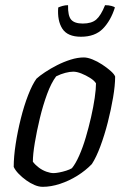

<svg xmlns="http://www.w3.org/2000/svg" viewBox="-20 -722 497 742"><path d="M145 0Q130 0 113.5 -7Q97 -14 81 -25.5Q65 -37 52 -50.5Q39 -64 33 -77Q33 -116 40.5 -165Q48 -214 60.5 -264Q73 -314 89 -355Q105 -396 121 -418Q133 -429 154 -443Q175 -457 200.5 -470Q226 -483 253 -491.5Q280 -500 304 -500Q318 -500 337 -492.5Q356 -485 375 -472.5Q394 -460 408 -447.5Q422 -435 425 -426Q425 -392 417 -345Q409 -298 396.5 -249Q384 -200 368 -157Q352 -114 335 -88Q311 -63 279 -43Q247 -23 212 -11.5Q177 0 145 0ZM187 -53Q195 -53 208.5 -55.5Q222 -58 236 -62.5Q250 -67 258 -72Q272 -89 286 -120.5Q300 -152 311.5 -191Q323 -230 332 -269.5Q341 -309 346 -343.5Q351 -378 351 -400Q344 -411 328 -421Q312 -431 294.5 -438Q277 -445 263 -445Q250 -445 232.5 -440.5Q215 -436 197 -427Q178 -402 162 -358.5Q146 -315 134 -265Q122 -215 114.5 -170Q107 -125 107 -97Q117 -84 130.5 -74Q144 -64 159.5 -58.5Q175 -53 187 -53ZM293 -580Q241 -580 221 -611Q201 -642 205 -693Q211 -696 221.5 -699Q232 -702 243 -702Q242 -661 255 -646Q268 -631 300 -631Q334 -631 352 -646.5Q370 -662 386 -702Q400 -702 411 -699Q422 -696 424 -693Q408 -642 377.5 -611Q347 -580 293 -580Z"/></svg>

Font: Texturina Medium 12pt ExtraLight
Style: Italic
Weight: 250
Italic angle: -11°
Version: Version 1.002